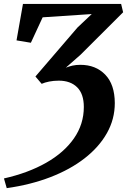

<svg xmlns="http://www.w3.org/2000/svg" viewBox="-27 -763 642 970"><path d="M7 187.5 -7 138.5Q115 111 205.8 59.5Q296.5 8 346.5 -63.8Q396.5 -135.5 396.5 -222.5Q396.5 -288.5 362.8 -322Q329 -355.5 270 -355.5Q244 -355.5 221.5 -351Q199 -346.5 183.5 -339.5L152 -376.5L364.5 -624L436.5 -692L188.5 -675.5L129 -547L56.5 -559L89 -743H585L595 -701L380.5 -487L305.5 -421Q321.5 -427.5 339.2 -431.5Q357 -435.5 379 -435.5Q456.5 -435.5 504.5 -386Q552.5 -336.5 553 -242.5Q553 -161 513 -90.2Q473 -19.5 400.2 37Q327.5 93.5 227.5 132Q127.5 170.5 7 187.5Z"/></svg>

Font: Merriweather 24pt
Style: Bold Italic
Weight: 700
Italic angle: -7.8°
Designer: Eben Sorkin
Foundry: Eben Sorkin
Version: Version 2.101